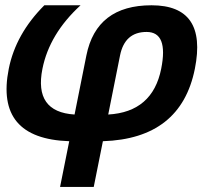

<svg xmlns="http://www.w3.org/2000/svg" viewBox="-20 -533 814 738"><path d="M150.4 -512.7H289.6Q169.9 -402.8 143.1 -268.6Q109.9 -102.5 266.6 -92.8L312 -319.8Q350.6 -512.7 562.5 -512.7Q777.8 -512.7 729 -268.6Q675.3 0 375.5 9.8L340.3 185.5H210.9L246.1 9.8Q-40 0 13.7 -268.6Q40.5 -402.8 150.4 -512.7ZM599.6 -268.6Q627.9 -410.2 543.5 -410.2Q459.5 -410.2 441.4 -319.8L396 -92.8Q566.4 -102.5 599.6 -268.6Z"/></svg>

Font: Sansation
Style: Bold Italic
Weight: 700
Designer: Bernd Montag
Version: Version 1.301